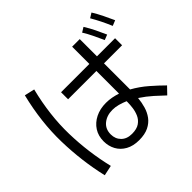

<svg xmlns="http://www.w3.org/2000/svg" viewBox="-205 -1098 1410 1410"><g transform="rotate(-45 500.0 -393.0)"><path d="M951 -670Q932 -715 913 -753Q894 -791 873 -827L910 -850Q934 -811 954.5 -769Q975 -727 993 -687ZM836 -638Q816 -682 797.5 -720.5Q779 -759 757 -794L794 -817Q819 -777 839 -736Q859 -695 877 -654ZM495 61Q434 61 391 37Q348 13 326 -27.5Q304 -68 304 -118Q304 -174 331 -216Q358 -258 406 -282Q454 -306 516 -306Q546 -306 575 -300.5Q604 -295 632 -286V-521H338V-594H632V-773H711V-594H899V-521H711V-250Q774 -215 828 -168Q882 -121 924 -79L873 -26Q843 -55 800.5 -93Q758 -131 708 -164Q704 -122 692.5 -82Q681 -42 657.5 -10Q634 22 594.5 41.5Q555 61 495 61ZM134 64Q89 -129 84 -335.5Q79 -542 134 -766L213 -748Q159 -532 164 -336Q169 -140 214 47ZM377 -117Q377 -70 407.5 -39.5Q438 -9 491 -9Q541 -9 569.5 -29Q598 -49 611 -79Q624 -109 628 -140.5Q632 -172 632 -196V-207Q602 -220 572 -228Q542 -236 513 -236Q455 -236 416 -204.5Q377 -173 377 -117Z"/></g></svg>

Font: Murecho
Style: Regular
Weight: 400
Designer: Neil Summerour
Foundry: Positype
Version: Version 1.010; ttfautohint (v1.8.3)